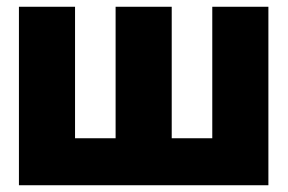

<svg xmlns="http://www.w3.org/2000/svg" viewBox="-20 -548 853 568"><path d="M36 0H774V-528H608V-139H488V-528H322V-139H202V-528H36Z"/></svg>

Font: Asimov Pro
Style: Ult
Weight: 900
Designer: Google
Version: Version 2.000980; 2014